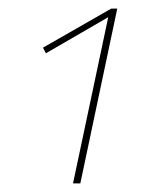

<svg xmlns="http://www.w3.org/2000/svg" viewBox="-20 -427 359 447"><path d="M253 -407 167 0H150L232 -387L87 -303L80 -316L239 -407Z"/></svg>

Font: Ysabeau Thin
Style: Italic
Weight: 200
Italic angle: -12°
Designer: Christian Thalmann (Catharsis Fonts)
Version: Version 0.003